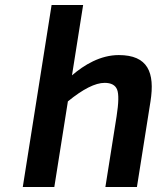

<svg xmlns="http://www.w3.org/2000/svg" viewBox="-20 -747 634 767"><path d="M454.5 -527C381.3 -527 316.4 -488.1 267.6 -446L312.1 -727H186.1L71 0H197L251.2 -342C311.6 -391.3 360.6 -416 397.9 -416C423.9 -416 440.5 -407.2 447.7 -389.5C454.9 -371.8 454.2 -336 445.7 -282L401 0H527L581.2 -342C599.5 -458 570.5 -527 454.5 -527Z"/></svg>

Font: Fog Sans
Style: It
Weight: 700
Foundry: Intel Corporation
Version: Version 1.00